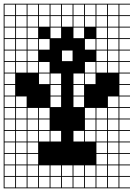

<svg xmlns="http://www.w3.org/2000/svg" viewBox="-20 -900 728 1045"><path d="M0 125V-879.8H687.5V-875H629.8V-817.3H687.5V-812.5H629.8V-754.8H687.5V-750H629.8V-692.3H687.5V-687.5H629.8V-629.8H687.5V-625H629.8V-567.3H687.5V-562.5H629.8V-504.8H687.5V-500H629.8V-442.3H687.5V-437.5H629.8V-379.8H687.5V-375H629.8V-317.3H687.5V-312.5H629.8V-254.8H687.5V-250H629.8V-192.3H687.5V-187.5H629.8V-129.8H687.5V-125H629.8V-67.3H687.5V-62.5H629.8V-4.8H687.5V0H629.8V57.7H687.5V62.5H629.8V120.2H687.5V125ZM567.3 -817.3H625V-875H567.3ZM192.3 -817.3H250V-875H192.3ZM504.8 -817.3H562.5V-875H504.8ZM254.8 -817.3H312.5V-875H254.8ZM129.8 -817.3H187.5V-875H129.8ZM4.8 -817.3H62.5V-875H4.8ZM317.3 -817.3H375V-875H317.3ZM442.3 -817.3H500V-875H442.3ZM379.8 -817.3H437.5V-875H379.8ZM67.3 -817.3H125V-875H67.3ZM567.3 -754.8H625V-812.5H567.3ZM192.3 -754.8H250V-812.5H192.3ZM504.8 -754.8H562.5V-812.5H504.8ZM254.8 -754.8H312.5V-812.5H254.8ZM317.3 -754.8H375V-812.5H317.3ZM129.8 -754.8H187.5V-812.5H129.8ZM4.8 -754.8H62.5V-812.5H4.8ZM442.3 -754.8H500V-812.5H442.3ZM379.8 -754.8H437.5V-812.5H379.8ZM67.3 -754.8H125V-812.5H67.3ZM567.3 -692.3H625V-750H567.3ZM254.8 -692.3H312.5V-750H254.8ZM504.8 -692.3H562.5V-750H504.8ZM4.8 -692.3H62.5V-750H4.8ZM129.8 -692.3H187.5V-750H129.8ZM379.8 -692.3H437.5V-750H379.8ZM67.3 -692.3H125V-750H67.3ZM67.3 -629.8H125V-687.5H67.3ZM442.3 -629.8H500V-687.5H442.3ZM129.8 -629.8H187.5V-687.5H129.8ZM504.8 -629.8H562.5V-687.5H504.8ZM4.8 -629.8H62.5V-687.5H4.8ZM192.3 -629.8H250V-687.5H192.3ZM567.3 -629.8H625V-687.5H567.3ZM67.3 -567.3H125V-625H67.3ZM504.8 -567.3H562.5V-625H504.8ZM129.8 -567.3H187.5V-625H129.8ZM4.8 -567.3H62.5V-625H4.8ZM317.3 -567.3H375V-625H317.3ZM567.3 -567.3H625V-625H567.3ZM67.3 -504.8H125V-562.5H67.3ZM442.3 -504.8H500V-562.5H442.3ZM504.8 -504.8H562.5V-562.5H504.8ZM129.8 -504.8H187.5V-562.5H129.8ZM4.8 -504.8H62.5V-562.5H4.8ZM567.3 -504.8H625V-562.5H567.3ZM192.3 -504.8H250V-562.5H192.3ZM442.3 -442.3H500V-500H442.3ZM379.8 -442.3H437.5V-500H379.8ZM4.8 -442.3H62.5V-500H4.8ZM192.3 -442.3H250V-500H192.3ZM254.8 -442.3H312.5V-500H254.8ZM379.8 -379.8H437.5V-437.5H379.8ZM4.8 -379.8H62.5V-437.5H4.8ZM254.8 -379.8H312.5V-437.5H254.8ZM254.8 -317.3H312.5V-375H254.8ZM567.3 -317.3H625V-375H567.3ZM4.8 -317.3H62.5V-375H4.8ZM67.3 -317.3H125V-375H67.3ZM379.8 -317.3H437.5V-375H379.8ZM567.3 -254.8H625V-312.5H567.3ZM192.3 -254.8H250V-312.5H192.3ZM4.8 -254.8H62.5V-312.5H4.8ZM504.8 -254.8H562.5V-312.5H504.8ZM129.8 -254.8H187.5V-312.5H129.8ZM67.3 -254.8H125V-312.5H67.3ZM442.3 -254.8H500V-312.5H442.3ZM567.3 -192.3H625V-250H567.3ZM192.3 -192.3H250V-250H192.3ZM4.8 -192.3H62.5V-250H4.8ZM504.8 -192.3H562.5V-250H504.8ZM67.3 -192.3H125V-250H67.3ZM129.8 -192.3H187.5V-250H129.8ZM442.3 -192.3H500V-250H442.3ZM67.3 -129.8H125V-187.5H67.3ZM442.3 -129.8H500V-187.5H442.3ZM129.8 -129.8H187.5V-187.5H129.8ZM379.8 -129.8H437.5V-187.5H379.8ZM4.8 -129.8H62.5V-187.5H4.8ZM254.8 -129.8H312.5V-187.5H254.8ZM567.3 -129.8H625V-187.5H567.3ZM504.8 -129.8H562.5V-187.5H504.8ZM192.3 -129.8H250V-187.5H192.3ZM4.8 -67.3H62.5V-125H4.8ZM129.8 -67.3H187.5V-125H129.8ZM67.3 -67.3H125V-125H67.3ZM567.3 -67.3H625V-125H567.3ZM504.8 -67.3H562.5V-125H504.8ZM187.5 -62.5H129.8V-4.8H187.5ZM4.8 -4.8H62.5V-62.5H4.8ZM567.3 -4.8H625V-62.5H567.3ZM504.8 -4.8H562.5V-62.5H504.8ZM67.3 -4.8H125V-62.5H67.3ZM192.3 57.7H250V0H192.3ZM67.3 57.7H125V0H67.3ZM317.3 57.7H375V0H317.3ZM567.3 57.7H625V0H567.3ZM504.8 57.7H562.5V0H504.8ZM129.8 57.7H187.5V0H129.8ZM254.8 57.7H312.5V0H254.8ZM379.8 57.7H437.5V0H379.8ZM442.3 57.7H500V0H442.3ZM4.8 57.7H62.5V0H4.8ZM67.3 120.2H125V62.5H67.3ZM317.3 120.2H375V62.5H317.3ZM192.3 120.2H250V62.5H192.3ZM567.3 120.2H625V62.5H567.3ZM504.8 120.2H562.5V62.5H504.8ZM254.8 120.2H312.5V62.5H254.8ZM379.8 120.2H437.5V62.5H379.8ZM442.3 120.2H500V62.5H442.3ZM4.8 120.2H62.5V62.5H4.8ZM129.8 120.2H187.5V62.5H129.8Z"/></svg>

Font: Yarndings 12 Charted
Style: Regular
Weight: 400
Designer: Sarah Cadigan-Fried
Version: Version 1.000; ttfautohint (v1.8.4.7-5d5b)